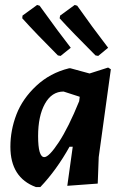

<svg xmlns="http://www.w3.org/2000/svg" viewBox="-20 -747 501 776"><path d="M377 -521 366 -523Q268 -621 221 -673L223 -684L282 -727L292 -724Q351 -640 417 -554ZM225 -521 214 -523Q126 -611 70 -673L71 -684L130 -727L140 -724Q222 -610 266 -554ZM259 -471H265L342 -450L417 -474L428 -467L379 -112L375 -5L252 4L274 -154H261Q208 -59 143 9H125Q22 -29 22 -154Q22 -221 46.5 -284.5Q71 -348 126.5 -400Q182 -452 259 -471ZM134 -197Q134 -112 159 -112Q178 -112 217.5 -172Q257 -232 300 -338L302 -354V-356L237 -377Q189 -377 161.5 -327.5Q134 -278 134 -197Z"/></svg>

Font: Alegreya Sans
Style: Bold Italic
Weight: 700
Italic angle: -7°
Designer: Juan Pablo del Peral
Foundry: Huerta Tipografica
Version: Version 2.007